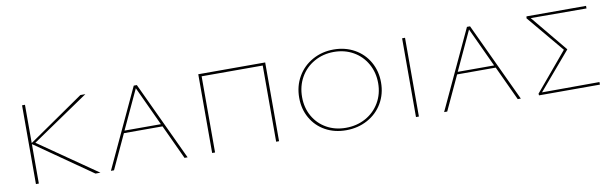

<svg xmlns="http://www.w3.org/2000/svg" viewBox="-38 -781 3497 1102"><g transform="rotate(-10 1710.5 -229.5)"><path d="M451 0 121 -230V0H104V-459H121V-236L444 -459H473L142 -234L480 0Z M877 -200H652L559 0H541L755 -459H773L988 0H970ZM870 -214 764 -442 658 -214Z M1521 0H1504V-444H1148V0H1131V-459H1521Z M1678 -225Q1678 -293 1709.5 -347.5Q1741 -402 1796.5 -433Q1852 -464 1920 -464Q1987 -464 2041 -434Q2095 -404 2125.5 -350.5Q2156 -297 2156 -231Q2156 -164 2124.5 -110Q2093 -56 2037 -25.5Q1981 5 1912 5Q1844 5 1791 -24.5Q1738 -54 1708 -106.5Q1678 -159 1678 -225ZM2139 -230Q2139 -292 2110.5 -342.5Q2082 -393 2032 -421.5Q1982 -450 1919 -450Q1856 -450 1804.5 -421Q1753 -392 1724 -341Q1695 -290 1695 -226Q1695 -164 1723 -114.5Q1751 -65 1800.5 -37Q1850 -9 1913 -9Q1977 -9 2028.5 -37.5Q2080 -66 2109.5 -116.5Q2139 -167 2139 -230Z M2319 -459H2336V0H2319Z M2819 -200H2594L2501 0H2483L2697 -459H2715L2930 0H2912ZM2812 -214 2706 -442 2600 -214Z M3391 -444 3066 -445 3242 -232 3056 -14 3391 -15V0H3036L3035 -10L3222 -233L3042 -448L3044 -459H3391Z"/></g></svg>

Font: Ysabeau SC Thin
Style: Regular
Weight: 200
Designer: Christian Thalmann (Catharsis Fonts)
Version: Version 0.003